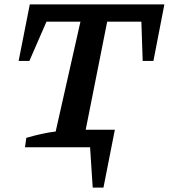

<svg xmlns="http://www.w3.org/2000/svg" viewBox="-20 -672 770 876"><path d="M403 184 391 0H94L100 -43Q134 -53 167.5 -60.5Q201 -68 234 -72L347 -573H192L114 -394H65L116 -652H730L680 -394H631L625 -573H469L371 -80H504L452 184Z"/></svg>

Font: Piazzolla SemiBold
Style: Italic
Weight: 600
Italic angle: -11.3°
Designer: Juan Pablo del Peral
Foundry: Huerta Tipografica
Version: Version 1.330